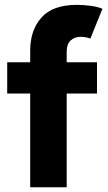

<svg xmlns="http://www.w3.org/2000/svg" viewBox="-20 -787 454 807"><path d="M106.9 0V-394H10.3V-525.4H106.9V-574.7Q106.9 -659.7 154.1 -713.1Q201.2 -766.6 303.2 -766.6Q331.5 -766.6 361.6 -762.5Q391.6 -758.3 410.6 -750L359.9 -625Q338.4 -632.3 319.8 -632.3Q293.9 -632.3 277.1 -617.2Q260.3 -602.1 260.3 -568.8V-525.4H387.7V-394H260.3V0Z"/></svg>

Font: Reddit Sans ExtraBold
Style: Regular
Weight: 800
Designer: Stephen Hutchings
Foundry: Reddit
Version: Version 1.014; ttfautohint (v1.8.4.7-5d5b)